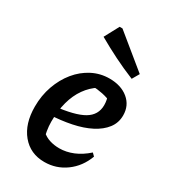

<svg xmlns="http://www.w3.org/2000/svg" viewBox="-187 -842 834 944"><g transform="rotate(30 230.5 -369.5)"><path d="M219 11Q139 11 91 -47Q43 -105 43 -202Q43 -265 62.5 -320Q82 -375 116 -416.5Q150 -458 195.5 -481.5Q241 -505 293 -505Q359 -505 400 -471Q441 -437 441 -381Q441 -339 416.5 -307Q392 -275 348.5 -252.5Q305 -230 246.5 -218Q188 -206 121 -203V-251Q235 -263 285 -292.5Q335 -322 335 -378Q335 -409 323 -436L357 -404Q328 -417 297.5 -423.5Q267 -430 234 -431L268 -439Q230 -415 203.5 -377.5Q177 -340 163.5 -290Q150 -240 150 -178Q150 -153 154.5 -126.5Q159 -100 169 -76L149 -118Q169 -100 194.5 -92Q220 -84 249 -84Q288 -84 327 -100Q366 -116 403 -149L418 -134Q393 -67 339.5 -28Q286 11 219 11ZM387 -558Q328 -582 273 -609.5Q218 -637 164 -668L208 -750H224L410 -598Z"/></g></svg>

Font: Piazzolla Thin
Style: Bold Italic
Weight: 700
Italic angle: -11.3°
Version: Version 2.005